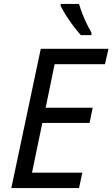

<svg xmlns="http://www.w3.org/2000/svg" viewBox="-20 -964 576 984"><path d="M38 0 189 -714H536L518 -635H260L214 -412H455L439 -334H197L144 -79H402L385 0ZM394 -784Q377 -803 356.5 -830Q336 -857 318.5 -885Q301 -913 291 -934V-944H385Q392 -920 402 -894Q412 -868 424 -843.5Q436 -819 449 -796L448 -784Z"/></svg>

Font: Noto Sans Display
Style: Italic
Weight: 400
Italic angle: -12°
Designer: Monotype Design Team
Foundry: Monotype Imaging Inc.
Version: Version 2.003